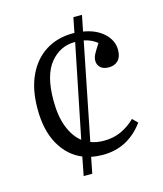

<svg xmlns="http://www.w3.org/2000/svg" viewBox="-102 -716 694 819"><g transform="rotate(-15 244.5 -307.0)"><path d="M166 26 182 -56Q121 -81 85.5 -143.5Q50 -206 50 -301Q50 -388 79 -449Q108 -510 159.5 -542Q211 -574 278 -574Q283 -574 286 -574L299 -640H337L323 -570Q379 -561 413 -529.5Q447 -498 447 -456Q447 -425 431.5 -409.5Q416 -394 391 -394Q366 -394 353.5 -406Q341 -418 341 -436Q341 -450 349 -465Q357 -480 374 -506Q349 -526 316 -533L231 -107Q257 -97 289 -97Q333 -97 367.5 -113.5Q402 -130 428 -156L450 -134Q381 -40 270 -40Q243 -40 218 -45L204 26ZM125 -319Q125 -248 144 -200Q163 -152 196 -126L279 -536H277Q212 -536 168.5 -483Q125 -430 125 -319Z"/></g></svg>

Font: Literata 36pt Light
Style: Regular
Weight: 300
Designer: Latin by Veronika Burian and Jose Scaglione. Greek by Irene Vlachou. Cyrillic by Vera Evstafieva.
Foundry: TypeTogether
Version: Version 3.002